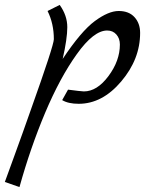

<svg xmlns="http://www.w3.org/2000/svg" viewBox="-98 -426 613 788"><path d="M-78.1 320.8Q-76.2 314.9 -40.5 217.5Q-4.9 120.1 28.8 23.9Q123 -240.2 123 -265.1Q123 -329.1 97.2 -380.9L147 -405.8Q178.2 -362.3 178.2 -314.5Q178.2 -267.1 159.2 -184.1Q234.9 -297.9 291 -339.4Q347.2 -380.9 389.2 -380.9Q431.2 -380.9 454.1 -355.5Q477.1 -330.1 477.1 -291Q477.1 -183.1 399.4 -91.6Q321.8 0 225.1 0Q182.1 0 157.2 -15.1L181.2 -58.1Q232.9 -51.3 246.1 -50.8Q300.3 -50.8 347.2 -113.8Q394 -176.8 394 -243.2Q394 -268.1 379.6 -284.4Q365.2 -300.8 341.8 -300.8Q286.6 -300.8 217.3 -203.9Q147.9 -106.9 87.4 36.6Q26.9 180.2 -18.1 341.8Z"/></svg>

Font: Marck Script
Style: Regular
Weight: 400
Designer: Denis Masharov, Marck Fogel
Foundry: Denis Masharov
Version: Version 1.002